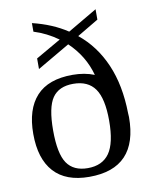

<svg xmlns="http://www.w3.org/2000/svg" viewBox="-81 -766 663 837"><g transform="rotate(-10 250.0 -347.5)"><path d="M111.8 -538.1 223.1 -602.1Q172.9 -638.2 116.2 -655.8V-693.8Q204.6 -672.4 270 -628.9L399.9 -705.1V-659.2L305.2 -603Q378.9 -543.5 418.9 -450.9Q459 -358.4 460.9 -233.9L461.9 -216.8Q461.9 9.8 247.1 9.8Q143.6 9.8 90.8 -48.3Q38.1 -106.4 38.1 -216.8Q38.1 -325.7 90.8 -383.3Q143.6 -440.9 251 -440.9Q304.2 -440.9 347.2 -423.8Q323.7 -510.7 255.9 -575.2L111.8 -491.2ZM374 -216.8Q374 -314.5 343.3 -358.2Q312.5 -401.9 247.1 -401.9Q183.6 -401.9 154.8 -360.4Q126 -318.8 126 -216.8Q126 -113.8 155 -71.3Q184.1 -28.8 247.1 -28.8Q311.5 -28.8 342.8 -73.2Q374 -117.7 374 -216.8Z"/></g></svg>

Font: Tinos
Style: Regular
Weight: 400
Designer: Steve Matteson
Foundry: Monotype Imaging Inc.
Version: Version 1.23